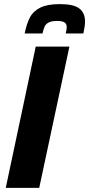

<svg xmlns="http://www.w3.org/2000/svg" viewBox="-20 -915 434 935"><path d="M8 0 154 -688H318L171 0ZM394 -811Q394 -787 386 -752H300Q305 -772 305 -783Q305 -798 294.5 -805.5Q284 -813 258 -813Q231 -813 217 -805.5Q203 -798 197.5 -786Q192 -774 187 -752H100Q110 -800 125.5 -830Q141 -860 175.5 -877.5Q210 -895 271 -895Q339 -895 366.5 -873.5Q394 -852 394 -811Z"/></svg>

Font: Saira Semi Condensed
Style: Bold Italic
Weight: 700
Width: 4
Italic angle: -12°
Designer: Hector Gatti with collaboration of the Omnibus-Type team
Foundry: Omnibus-Type
Version: Version 1.001; ttfautohint (v1.8)